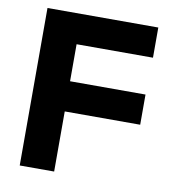

<svg xmlns="http://www.w3.org/2000/svg" viewBox="-77 -735 720 802"><g transform="rotate(10 283.0 -334.0)"><path d="M60 0V-668H530V-540H206V-383H526V-255H206V0Z"/></g></svg>

Font: Atkinson Hyperlegible Next
Style: Bold
Weight: 700
Designer: Elliott Scott, Megan Eiswerth, Linus Boman, Theodore Petrosky, Letters from Sweden
Foundry: Applied Design Works, Letters from Sweden
Version: Version 2.001